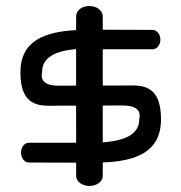

<svg xmlns="http://www.w3.org/2000/svg" viewBox="-20 -610 600 635"><path d="M319.8 -260.8C355.3 -260.9 382.4 -261.8 385.2 -261L386 -261C437.3 -261.1 442.1 -239 442 -226.6C442 -220.4 440.6 -218.3 440.6 -215.3C440.6 -164.8 391.2 -144.2 319.8 -139.2ZM231.7 -326.9C196.5 -326.7 174 -326.6 174 -326.6C122.1 -326.5 117.8 -349.1 118 -361.5C118.1 -367.5 119.4 -369.4 119.4 -372.3C119.4 -420.6 163.4 -441.4 231.7 -447.8C231.7 -411.5 231.7 -370.6 231.7 -326.9ZM319.8 -557.1C319.3 -575.7 299.5 -590 275.8 -590C252.6 -590 232.6 -577.9 231.8 -556.2C231.8 -556.2 231.7 -541 231.7 -510.4C128.8 -505 47.5 -475.9 47.5 -370.5C47.5 -270.7 96.4 -260.1 144.6 -260.1C154.5 -260.1 164.4 -260.5 174 -260.5C194.6 -260.5 212.3 -260.5 231.7 -260.5L231.8 -138L75.5 -138C60.4 -138 49.5 -122.6 49.5 -105.3C49.5 -87.9 60.4 -72.5 75.5 -72.5C75.8 -72.5 134.6 -72.1 231.8 -72L231.8 -28C231.8 -9.3 252.2 5 275.8 5C299.4 5 319.8 -9.1 319.8 -28V-72.6C426.9 -77 512.5 -105.2 512.5 -215.3C512.5 -316.8 463.6 -327.5 415.4 -327.5C405.5 -327.5 395.6 -327.1 386 -327.1C362.2 -327.1 341.5 -327.1 319.8 -327.1V-447C398.6 -447 484.5 -447 484.5 -447C499.6 -447 510.5 -462.1 510.5 -479.1C510.5 -496 499.6 -511.2 484.5 -511.2C483.3 -511.2 424.3 -511.6 319.8 -511.7Z"/></svg>

Font: Hi.
Style: Bold
Weight: 400
Designer: Mew Too, Robert Jablonski
Foundry: Cannot Into Space Fonts
Version: Version 1.996